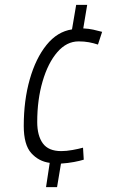

<svg xmlns="http://www.w3.org/2000/svg" viewBox="-20 -659 475 784"><path d="M168 105 183 6Q138 0 107.5 -34Q77 -68 77 -145Q77 -249 101.5 -335Q126 -421 170 -475.5Q214 -530 274 -539L291 -639H336L320 -543Q342 -542 360.5 -538Q379 -534 397 -529L380 -477Q362 -483 343 -486.5Q324 -490 301 -490Q252 -490 214 -446Q176 -402 154 -327Q132 -252 132 -161Q132 -105 155 -73.5Q178 -42 230 -42Q251 -42 276 -46.5Q301 -51 319 -56L322 -7Q306 -2 282 2.5Q258 7 229 9L213 105Z"/></svg>

Font: Georama SemiCondensed Light
Style: Italic
Weight: 300
Width: 4
Italic angle: -9°
Designer: Jean-Baptiste Levee
Foundry: Production Type
Version: Version 1.000